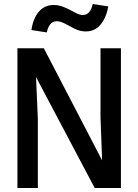

<svg xmlns="http://www.w3.org/2000/svg" viewBox="-20 -939 690 959"><path d="M67 0V-698H199L490 -138L482 -354V-698H584V0H453L160 -554L169 -345V0ZM214 -777 137 -789Q145 -846 173.5 -880Q202 -914 248 -914Q271 -914 291.5 -906.5Q312 -899 330.5 -889Q349 -879 364.5 -871.5Q380 -864 393 -864Q414 -864 426.5 -880Q439 -896 443 -919L521 -907Q511 -851 482.5 -816.5Q454 -782 409 -782Q380 -782 354 -795Q328 -808 305 -820.5Q282 -833 263 -833Q243 -833 230.5 -817Q218 -801 214 -777Z"/></svg>

Font: Azeret Mono Thin
Style: Regular
Weight: 400
Version: Version 1.002